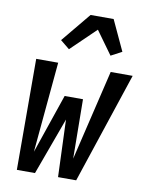

<svg xmlns="http://www.w3.org/2000/svg" viewBox="-86 -824 677 886"><g transform="rotate(10 253.0 -381.5)"><path d="M55 0 54 -520H157L118 -96L213 -374H299L302 -96L403 -520H506L333 0H248L238 -268L140 0ZM195 -590 152 -625 266 -763H374L440 -621L389 -594L311 -702Z"/></g></svg>

Font: Iosevka SS18 Semibold
Style: Italic
Weight: 600
Italic angle: -9°
Monospace: yes
Designer: Belleve Invis
Foundry: Belleve Invis
Version: Version 25.1.1; ttfautohint (v1.8.4)